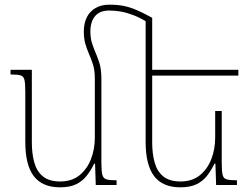

<svg xmlns="http://www.w3.org/2000/svg" viewBox="-20 -790 1068 820"><path d="M338 -656Q338 -690 350.5 -715.5Q363 -741 387.5 -755.5Q412 -770 447 -770Q481 -770 507 -765Q533 -760 561.5 -748Q590 -736 630 -714L613 -693Q579 -714 550.5 -725Q522 -736 497 -740.5Q472 -745 446 -745Q406 -745 386 -721Q366 -697 366 -656Q366 -640 368 -627Q370 -614 374 -602.5Q378 -591 382 -580Q393 -555 403 -526Q413 -497 413 -453V-94Q413 -60 417 -44Q421 -28 434.5 -24Q448 -20 478 -20V0H389L386 -91H382Q368 -62 350 -39Q332 -16 305 -3Q278 10 236 10Q161 10 124.5 -37.5Q88 -85 88 -184V-398Q88 -433 84.5 -448.5Q81 -464 68 -468Q55 -472 25 -472V-492H116V-181Q116 -134 126.5 -96Q137 -58 163.5 -36.5Q190 -15 237 -15Q287 -15 319.5 -41.5Q352 -68 368.5 -110.5Q385 -153 385 -202V-453Q385 -490 377 -515Q369 -540 359 -562Q351 -581 344.5 -603Q338 -625 338 -656ZM927 -316V-94Q927 -60 930.5 -44Q934 -28 948 -24Q962 -20 992 -20V0H903L900 -91H896Q882 -62 864 -39Q846 -16 819 -3Q792 10 750 10Q675 10 638.5 -37.5Q602 -85 602 -184V-714H630V-181Q630 -134 640.5 -96Q651 -58 677.5 -36.5Q704 -15 751 -15Q801 -15 833.5 -41.5Q866 -68 882.5 -110.5Q899 -153 899 -202V-316ZM618 -467V-492H998V-467Z"/></svg>

Font: Noto Serif Armenian Thin
Style: Regular
Weight: 250
Version: Version 2.007